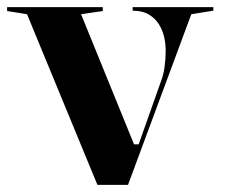

<svg xmlns="http://www.w3.org/2000/svg" viewBox="-21 -520 639 540"><path d="M253 0 55 -480 -1 -489V-500H268V-489L207 -480L356 -114H369L433 -295Q439 -311 442 -332.5Q445 -354 445 -378Q445 -397 440.5 -416.5Q436 -436 425.5 -452.5Q415 -469 397 -479.5Q379 -490 352 -490V-500H579V-490L517 -480L339 0Z"/></svg>

Font: Kalnia Thin Medium
Style: Regular
Weight: 500
Version: Version 1.105